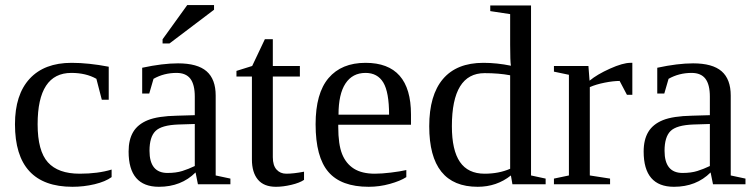

<svg xmlns="http://www.w3.org/2000/svg" viewBox="-20 -715 2926 745"><path d="M413.1 -27.8Q389.2 -10.3 347.2 -0.2Q305.2 9.8 261.2 9.8Q38.1 9.8 38.1 -232.9Q38.1 -347.7 95 -409.4Q151.9 -471.2 257.8 -471.2Q323.7 -471.2 401.9 -456.1V-328.1H375L354 -409.2Q313.5 -432.1 256.8 -432.1Q126 -432.1 126 -232.9Q126 -129.4 165.8 -85.2Q205.6 -41 289.1 -41Q360.4 -41 413.1 -57.1Z M670.9 -469.2Q746.1 -469.2 781.5 -438.5Q816.9 -407.7 816.9 -344.2V-34.2L874 -22V0H748L738.8 -45.9Q683.1 9.8 596.7 9.8Q479 9.8 479 -127Q479 -172.9 496.8 -202.9Q514.6 -232.9 553.7 -248.8Q592.8 -264.6 667 -266.1L735.8 -268.1V-339.8Q735.8 -387.2 718.5 -409.7Q701.2 -432.1 665 -432.1Q616.2 -432.1 575.7 -409.2L559.1 -352.1H531.7V-452.1Q610.8 -469.2 670.9 -469.2ZM735.8 -233.9 671.9 -231.9Q606.4 -229.5 583.3 -206.5Q560.1 -183.6 560.1 -129.9Q560.1 -43.9 629.9 -43.9Q663.1 -43.9 687.3 -51.5Q711.4 -59.1 735.8 -70.8ZM610.8 -546.4V-562.5L706.5 -695.3H810.5V-677.2L637.7 -546.4Z M1050.8 9.8Q1003.9 9.8 980.7 -18.1Q957.5 -45.9 957.5 -96.2V-418H897.5V-439.9L958.5 -459L1007.8 -563H1038.6V-459H1143.6V-418H1038.6V-105Q1038.6 -73.2 1053 -57.1Q1067.4 -41 1090.8 -41Q1119.1 -41 1159.7 -48.8V-17.1Q1142.6 -5.4 1110.4 2.2Q1078.1 9.8 1050.8 9.8Z M1292.5 -231V-222.2Q1292.5 -154.8 1307.4 -117.4Q1322.3 -80.1 1353.3 -60.5Q1384.3 -41 1434.6 -41Q1460.9 -41 1497.1 -45.4Q1533.2 -49.8 1556.6 -55.2V-27.8Q1533.2 -12.7 1492.9 -1.5Q1452.6 9.8 1410.6 9.8Q1303.7 9.8 1254.2 -47.9Q1204.6 -105.5 1204.6 -232.9Q1204.6 -353 1254.9 -412.1Q1305.2 -471.2 1398.4 -471.2Q1574.7 -471.2 1574.7 -271V-231ZM1398.4 -432.1Q1347.7 -432.1 1320.6 -391.1Q1293.5 -350.1 1293.5 -270H1489.7Q1489.7 -357.4 1467.3 -394.8Q1444.8 -432.1 1398.4 -432.1Z M1962.4 -34.2Q1907.2 9.8 1833.5 9.8Q1645.5 9.8 1645.5 -225.1Q1645.5 -345.7 1698.7 -408.4Q1752 -471.2 1855.5 -471.2Q1908.2 -471.2 1962.4 -460Q1959.5 -476.1 1959.5 -541V-660.2L1882.3 -671.9V-693.8H2040.5V-34.2L2097.2 -22V0H1968.3ZM1733.4 -225.1Q1733.4 -132.3 1764.6 -86.7Q1795.9 -41 1860.4 -41Q1915.5 -41 1959.5 -60.1V-422.9Q1916 -431.2 1860.4 -431.2Q1733.4 -431.2 1733.4 -225.1Z M2433.6 -471.2V-347.2H2412.6L2384.3 -400.9Q2359.9 -400.9 2326.4 -394.3Q2293 -387.7 2268.6 -377V-34.2L2347.2 -22V0H2129.4V-22L2187.5 -34.2V-424.8L2129.4 -437V-459H2263.2L2267.6 -401.9Q2296.9 -426.3 2346.9 -448.7Q2397 -471.2 2426.3 -471.2Z M2669.4 -469.2Q2744.6 -469.2 2780 -438.5Q2815.4 -407.7 2815.4 -344.2V-34.2L2872.6 -22V0H2746.6L2737.3 -45.9Q2681.6 9.8 2595.2 9.8Q2477.5 9.8 2477.5 -127Q2477.5 -172.9 2495.4 -202.9Q2513.2 -232.9 2552.2 -248.8Q2591.3 -264.6 2665.5 -266.1L2734.4 -268.1V-339.8Q2734.4 -387.2 2717 -409.7Q2699.7 -432.1 2663.6 -432.1Q2614.7 -432.1 2574.2 -409.2L2557.6 -352.1H2530.3V-452.1Q2609.4 -469.2 2669.4 -469.2ZM2734.4 -233.9 2670.4 -231.9Q2605 -229.5 2581.8 -206.5Q2558.6 -183.6 2558.6 -129.9Q2558.6 -43.9 2628.4 -43.9Q2661.6 -43.9 2685.8 -51.5Q2710 -59.1 2734.4 -70.8Z"/></svg>

Font: Times New Roman
Style: Regular
Weight: 400
Designer: Steve Matteson
Foundry: Ascender Corporation
Version: Version 2.00.3